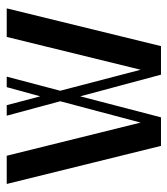

<svg xmlns="http://www.w3.org/2000/svg" viewBox="17 -528 510 585"><g transform="rotate(-90 272.5 -235.0)"><path d="M540 -470 425 0H338L272 -246L208 0H121L5 -470H91L192 -62L257 -307L213 -470H245L272 -368L300 -470H332L289 -307L353 -62L453 -470Z"/></g></svg>

Font: Trochut
Style: Regular
Weight: 400
Designer: Andreu Balius
Foundry: Andreu Balius
Version: Version 1.001